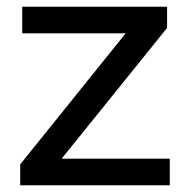

<svg xmlns="http://www.w3.org/2000/svg" viewBox="-20 -550 561 570"><path d="M163 -79 476 -467V-530H46V-451H353L40 -62V0H484V-79Z"/></svg>

Font: Malon Grotesk Med
Style: Regular
Weight: 500
Designer: Julieta Ulanovsky
Foundry: Julieta Ulanovsky
Version: Version 7.200